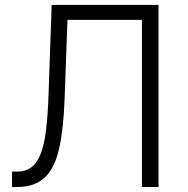

<svg xmlns="http://www.w3.org/2000/svg" viewBox="-20 -747 750 767"><path d="M28.1 -61.4H47.2Q81.3 -61.4 104.2 -77.9Q127.1 -94.5 141.7 -130.5Q156.2 -166.5 163.5 -223.9Q170.8 -281.2 173.7 -362.6L186.4 -727.3H613.3V0H546.9V-667.6H249.6L237.9 -348Q233.7 -233 216.6 -155.5Q208.1 -116.8 194.2 -87.7Q180.4 -58.6 160 -39.1Q139.6 -19.5 112 -9.8Q84.5 0 48.3 0H28.1Z"/></svg>

Font: Inter P Light
Style: Regular
Weight: 300
Designer: Rasmus Andersson
Foundry: rsms
Version: Version 3.018;git-588b23468